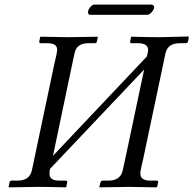

<svg xmlns="http://www.w3.org/2000/svg" viewBox="-20 -804 832 826"><path d="M17.1 0Q17.6 -2.9 19 -9.5Q20.5 -16.1 21 -19Q21 -23.4 23.9 -24.9Q25.9 -26.9 29.8 -26.9H55.2Q107.9 -26.9 117.2 -71.8Q119.1 -79.6 122.6 -96.4Q126 -113.3 127.9 -122.1L212.9 -524.9Q215.3 -534.2 219 -551.5Q222.7 -568.8 224.1 -575.2Q225.1 -578.1 225.1 -582Q226.1 -585 226.1 -588.9Q226.1 -604 215.6 -611.1Q205.1 -618.2 181.2 -618.2H168H154.8Q151.9 -618.2 149.9 -620.1Q148.9 -622.1 148.9 -626Q149.4 -628.9 150.9 -635.5Q152.3 -642.1 152.8 -645Q153.3 -645 154.3 -645.5Q155.3 -646 155.8 -646Q238.8 -644 275.9 -644L399.9 -646L400.9 -645Q400.4 -642.1 398.9 -635.5Q397.5 -628.9 397 -626Q397 -622.6 394.3 -620.4Q391.6 -618.2 388.2 -618.2H362.8Q334.5 -618.2 319.8 -607.4Q305.2 -596.7 300.8 -575.2Q298.8 -567.4 295.4 -550.5Q292 -533.7 290 -524.9L208 -133.8L611.8 -561Q612.3 -563 613.5 -567.6Q614.7 -572.3 615.2 -574.2Q616.2 -577.1 616.2 -582Q617.2 -584 617.2 -588.9Q617.2 -618.2 571.8 -618.2H545.9Q543 -618.2 541 -620.1Q540 -622.1 540 -626Q540.5 -628.9 542 -635.5Q543.5 -642.1 543.9 -645Q544.4 -645 544.9 -645.5Q545.4 -646 545.9 -646Q626 -644 667 -644L791 -647Q791 -646.5 791.5 -646Q792 -645.5 792 -645L791 -636.2Q790.5 -634.3 790 -630.9Q789.6 -627.4 789.1 -626L786.1 -620.1Q782.2 -618.2 778.8 -618.2H753.9Q701.2 -618.2 691.9 -574.2Q689.9 -566.4 686.5 -549.6Q683.1 -532.7 681.2 -523.9L596.2 -121.1Q593.8 -111.8 590.1 -94.5Q586.4 -77.1 585 -70.8Q584 -65.9 584 -56.2Q584 -26.9 627.9 -26.9H653.8Q657.2 -26.9 659.2 -24.9Q661.1 -22.5 660.2 -19Q659.7 -17.6 659.2 -14.4Q658.7 -11.2 658.2 -9.8L655.8 0L653.8 2Q571.3 0 533.2 0L409.2 2L407.2 0Q408.2 -2.9 409.7 -9.5Q411.1 -16.1 412.1 -19Q413.6 -23.4 415 -24.9Q418.9 -26.9 420.9 -26.9H445.8Q498.5 -26.9 507.8 -70.8Q509.8 -79.1 513.4 -95.9Q517.1 -112.8 519 -121.1L600.1 -504.9L195.8 -78.1Q195.3 -77.1 194.8 -75Q194.3 -72.8 193.8 -71.8Q192.9 -65.9 192.9 -57.1Q192.9 -41.5 203.4 -34.2Q213.9 -26.9 236.8 -26.9H263.2Q266.1 -26.9 268.1 -24.9Q270.5 -22.5 269 -19Q268.6 -16.1 267.1 -9.5Q265.6 -2.9 265.1 0L262.2 2Q182.1 0 142.1 0L18.1 2Q18.1 1.5 17.6 1Q17.1 0.5 17.1 0ZM612.8 -740.2H369.1Q362.8 -740.2 360.1 -744.9Q357.4 -749.5 358.9 -754.9Q360.4 -764.6 369.1 -774.4Q377.9 -784.2 386.2 -784.2H630.9Q637.7 -784.2 640.9 -779.5Q644 -774.9 643.1 -770Q640.6 -760.3 631.3 -750.2Q622.1 -740.2 612.8 -740.2Z"/></svg>

Font: Common Serif
Style: Italic
Weight: 400
Italic angle: -12°
Designer: Philipp H. Poll, Khaled Hosny
Foundry: Stefan Peev, Context Ltd.
Version: Version 1.026